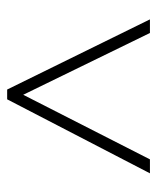

<svg xmlns="http://www.w3.org/2000/svg" viewBox="30 -788 449 550"><g transform="rotate(-90 255.0 -512.5)"><path d="M34 -308H74L259 -671L436 -308H475L274 -717H246Z"/></g></svg>

Font: Noto Sans Myanmar SemiCondensed ExtraLight
Style: Regular
Weight: 200
Width: 4
Designer: Monotype Design Team
Foundry: Monotype Imaging Inc.
Version: Version 2.107